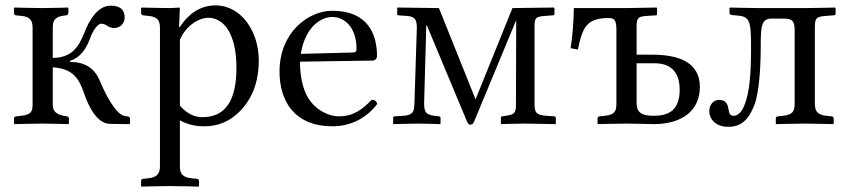

<svg xmlns="http://www.w3.org/2000/svg" viewBox="-20 -459 3151 713"><path d="M32 0 34 2C34 2 102 0 137 0C176 0 234 2 234 2L236 0V-19C236 -24 232 -26 228 -27C206 -30 176 -36 176 -69V-209C251 -204 273 -168 292 -113C307 -69 338 0 388 1L460 2L463 0V-18C463 -25 456 -27 452 -27L444 -28C408 -33 367 -120 351 -158C331 -207 294 -229 240 -229V-233C277 -244 301 -278 315 -318C326 -349 345 -371 355 -371C364 -371 371 -368 377 -364C384 -359 393 -355 405 -355C426 -355 443 -373 443 -393C443 -417 432 -438 391 -438C343 -438 311 -384 293 -337C272 -282 243 -244 176 -244V-358C176 -394 197 -399 226 -402C230 -402 234 -407 234 -412V-429L232 -431C232 -431 176 -429 137 -429C102 -429 34 -431 34 -431L32 -429V-410C32 -405 35 -403 40 -402L59 -400C91 -397 101 -384 101 -356V-71C101 -43 94 -33 59 -29L40 -27C35 -26 32 -24 32 -19Z M648 -429 646 -431C646 -431 623 -429 609 -429C574 -429 506 -431 506 -431L504 -429V-410C504 -405 507 -403 512 -402L531 -400C564 -397 574 -384 574 -356V159C574 187 561 200 531 203L512 205C507 205 504 208 504 213V232L506 234C506 234 574 232 609 232C648 232 717 234 717 234L719 232V213C719 208 715 205 710 205L691 203C660 200 648 187 648 159V-12C674 2 702 10 738 10C790 10 832 -7 871 -46C916 -92 941 -154 941 -235C941 -341 877 -439 780 -439C748 -439 694 -429 648 -359H645ZM648 -311C670 -364 719 -393 753 -393C814 -393 858 -329 858 -208C858 -122 839 -24 732 -24C716 -24 683 -26 648 -67Z M1361 -89C1326 -53 1293 -27 1238 -27C1204 -27 1154 -47 1124 -96C1105 -127 1094 -175 1094 -230L1362 -234C1373 -234 1380 -241 1380 -251C1380 -331 1347 -419 1214 -419C1124 -419 1018 -338 1018 -193C1018 -140 1032 -87 1063 -51C1095 -13 1145 10 1214 10C1286 10 1343 -23 1381 -73C1378 -83 1372 -88 1361 -89ZM1097 -259C1115 -367 1178 -396 1214 -396C1260 -396 1304 -357 1304 -277C1304 -268 1300 -264 1290 -264Z M1456 -431 1455 -429V-407C1455 -404 1456 -402 1460 -402L1489 -400C1515 -398 1528 -392 1528 -357L1519 -75C1518 -40 1511 -31 1476 -29L1446 -27C1442 -27 1440 -25 1440 -22V0L1441 2C1441 2 1505 0 1535 0C1565 0 1614 2 1614 2L1616 0V-21C1616 -25 1614 -27 1610 -27L1593 -29C1563 -33 1555 -42 1555 -75L1563 -365H1565L1715 -6C1718 1 1722 4 1726 4C1732 4 1737 1 1740 -6L1896 -382H1897L1896 -76C1896 -40 1893 -34 1858 -29L1845 -27C1842 -27 1840 -25 1840 -21V0L1841 2C1841 2 1896 0 1926 0C1956 0 2043 2 2043 2L2044 0V-21C2044 -24 2042 -27 2038 -27L2008 -29C1969 -32 1965 -43 1965 -76V-357C1965 -394 1969 -397 2005 -400L2033 -402C2037 -402 2039 -404 2039 -407V-429L2037 -431L1883 -429L1746 -90L1610 -429Z M2269 -74C2269 -45 2262 -33 2226 -29L2207 -27C2202 -27 2199 -24 2199 -19V0L2201 2C2201 2 2264 0 2304 0C2344 0 2406 2 2406 2C2518 2 2579 -52 2579 -136C2579 -230 2497 -256 2401 -256H2344V-357C2344 -392 2348 -398 2384 -400L2415 -402C2418 -402 2420 -403 2420 -407V-429L2418 -431L2307 -429H2111C2110 -371 2106 -326 2099 -280L2126 -275C2143 -357 2158 -392 2240 -392C2262 -392 2269 -384 2269 -347ZM2504 -126C2504 -44 2457 -29 2407 -29C2361 -29 2344 -42 2344 -78V-224H2411C2482 -224 2504 -179 2504 -126Z M2614 -46C2614 -15 2640 12 2684 12C2732 12 2760 -14 2781 -68C2800 -116 2805 -218 2805 -286C2805 -364 2808 -390 2846 -390H2891C2927 -390 2931 -376 2931 -342V-74C2931 -45 2923 -33 2888 -29L2869 -27C2864 -26 2861 -24 2861 -19V0L2863 2C2863 2 2931 0 2967 0C3006 0 3074 2 3074 2L3076 0V-19C3076 -24 3072 -27 3068 -27L3049 -29C3017 -32 3006 -45 3006 -74V-353C3006 -391 3009 -397 3047 -400L3075 -402C3081 -402 3083 -404 3083 -409V-429L3080 -431C3080 -431 3012 -429 2969 -429H2795C2755 -429 2692 -431 2692 -431L2689 -429V-413C2689 -404 2693 -403 2710 -402C2766 -399 2769 -384 2769 -279C2769 -174 2762 -119 2748 -78C2736 -42 2720 -29 2704 -29C2692 -29 2688 -37 2686 -50C2683 -69 2678 -88 2651 -88C2627 -88 2614 -68 2614 -46Z"/></svg>

Font: Libertinus Serif Display
Style: Regular
Weight: 400
Designer: Philipp H. Poll, Khaled Hosny
Foundry: Caleb Maclennan
Version: Version 7.050;RELEASE